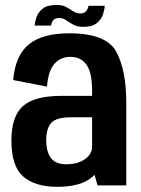

<svg xmlns="http://www.w3.org/2000/svg" viewBox="-20 -732 558 758"><path d="M365 0 353.5 -41.5Q349 -37 344 -33Q299 5.5 206 5.5Q118.5 5.5 71.8 -35Q25 -75.5 25 -177Q25 -272 70.2 -312.8Q115.5 -353.5 222.5 -353.5H343.5V-375Q343.5 -445.5 321.5 -476.5Q299.5 -507.5 257 -507.5Q219 -507.5 194.5 -479.5Q170 -451.5 165.5 -390L32 -416Q40.5 -513.5 94 -557Q147.5 -600.5 253.5 -600.5Q399.5 -600.5 439 -527.8Q478.5 -455 478.5 -327V0ZM343.5 -152.5V-269H260.5Q202.5 -269 182.5 -247Q162.5 -225 162.5 -179Q162.5 -133.5 180.8 -108.5Q199 -83.5 242 -83.5Q287 -83.5 315.2 -103.5Q343.5 -123.5 343.5 -152.5ZM309 -626Q285 -626 269.2 -634.8Q253.5 -643.5 240.8 -652.2Q228 -661 213.5 -661Q195.5 -661 188.8 -650.2Q182 -639.5 182 -631H117Q117.5 -645 124 -664.2Q130.5 -683.5 148.8 -698Q167 -712.5 203.5 -712.5Q226.5 -712.5 241.5 -704.2Q256.5 -696 269.2 -687.5Q282 -679 298 -679Q314 -679 321.2 -689.5Q328.5 -700 329 -709H393.5Q393 -695.5 386.8 -675.8Q380.5 -656 362.5 -641Q344.5 -626 309 -626Z"/></svg>

Font: Anybody SemiBold
Style: Regular
Weight: 600
Designer: Tyler Finck
Foundry: Etcetera Type Company
Version: Version 1.010; ttfautohint (v1.8.3) -l 8 -r 50 -G 200 -x 14 